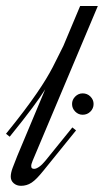

<svg xmlns="http://www.w3.org/2000/svg" viewBox="-80 -615 357 636"><path d="M28.3 -83Q26.4 -78.1 24.9 -73.5Q23.4 -68.8 23.4 -65.4Q23.4 -59.6 26.1 -57.6Q28.8 -55.7 33.2 -55.7Q40 -55.7 49.8 -62.5Q59.6 -69.3 70.3 -82.5L159.7 -192.9L171.9 -183.1L64 -49.8Q52.2 -35.2 42.7 -25.4Q33.2 -15.6 24.7 -10Q16.1 -4.4 7.6 -2Q-1 0.5 -10.3 0.5Q-24.9 0.5 -34.7 -8.1Q-44.4 -16.6 -44.4 -29.8Q-44.4 -42 -38.3 -58.6Q-32.2 -75.2 -22.5 -99.1L69.8 -319.3Q62 -307.1 51.8 -292Q41.5 -276.9 27.1 -257.8Q12.7 -238.8 -5.6 -215.1Q-23.9 -191.4 -47.9 -162.1L-60.1 -171.9Q-26.4 -213.4 -1.5 -246.3Q23.4 -279.3 41.5 -305.7Q59.6 -332 72.3 -353Q85 -374 94.7 -392.6Q104.5 -411.1 112.5 -428Q120.6 -444.8 129.9 -462.9L185.5 -595.2H244.1ZM230 -270.5Q230 -255.9 219.5 -245.4Q209 -234.9 193.8 -234.9Q179.7 -234.9 169.2 -245.4Q158.7 -255.9 158.7 -270.5Q158.7 -284.7 169.2 -295.2Q179.7 -305.7 193.8 -305.7Q209 -305.7 219.5 -295.2Q230 -284.7 230 -270.5Z"/></svg>

Font: Dynalight
Style: Regular
Weight: 400
Version: Version 1.000